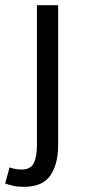

<svg xmlns="http://www.w3.org/2000/svg" viewBox="-60 -506 327 743"><path d="M83 -486H165V55Q165 129 135 173Q105 217 32 217Q9 217 -9 213Q-27 209 -40 204L-23 142Q-14 145 -2 147.5Q10 150 23 150Q59 150 71 125Q83 100 83 55Z"/></svg>

Font: Myanmar Sanpya
Style: Regular
Weight: 400
Designer: Danh Hong
Foundry: Google Inc.
Version: Version 2.00 November 22, 2015